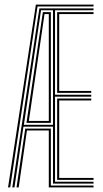

<svg xmlns="http://www.w3.org/2000/svg" viewBox="-20 -820 452 840"><path d="M15.2 0 137 -800H389.2V-791.8H144.2L24.5 0ZM33.8 0 152.2 -783.2H389.2V-775H220.8V-405.5H379.2V-397.2H220.8V-25H389.2V-16.8H211.8V-265.8H82.5L43.2 0ZM84.5 -274H211.8V-775H159.5ZM95.8 -282.5 167.5 -766.8H202.5V-282.5ZM230 -413.8V-766.8H389.2V-758.5H239V-422.2H379.2V-413.8ZM106.2 -290.8H193.5V-758.5H174.8ZM230 -33.2V-389H379.2V-380.5H239V-41.5H389.2V-33.2ZM52.2 0 90.5 -257.5H202.5V-8.2H389.2V0H193.5V-249.2H97.8L61.8 0Z"/></svg>

Font: Big Shoulders Inline Display Light
Style: Regular
Weight: 300
Designer: Patric King
Foundry: XO Type Co
Version: Version 1.000